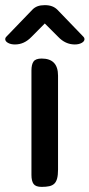

<svg xmlns="http://www.w3.org/2000/svg" viewBox="-38 -731 350 751"><path d="M189.5 -586.9 137.2 -639.2 85.4 -586.9Q70.8 -571.8 54.9 -564.5Q39.1 -557.1 20.5 -557.1Q4.4 -557.1 -6.6 -563.2Q-17.6 -569.3 -17.6 -578.1Q-17.6 -583 -13.7 -586.9L88.4 -692.9Q97.2 -702.1 108.9 -706.5Q120.6 -710.9 137.2 -710.9Q153.8 -710.9 165.8 -706.3Q177.7 -701.7 186.5 -692.9L288.6 -586.9Q292.5 -583 292.5 -578.1Q292.5 -569.3 281.5 -563.2Q270.5 -557.1 254.4 -557.1Q217.8 -557.1 189.5 -586.9ZM189 -435.1V-67.9Q189 -46.4 185.5 -33.2Q182.1 -20 174.6 -12.7Q167 -5.4 154.8 -2.7Q142.6 0 125 0Q101.6 0 93.3 -11.5Q85 -22.9 85 -46.9V-455.1Q85 -479 93.3 -490.5Q101.6 -502 125 -502Q189 -502 189 -435.1Z"/></svg>

Font: Marmelad
Style: Regular
Weight: 400
Designer: Manvel Shmavonyan
Foundry: Cyreal (www.cyreal.org)
Version: Version 1.000